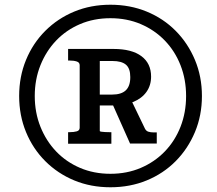

<svg xmlns="http://www.w3.org/2000/svg" viewBox="-20 -761 919 812"><path d="M447 -26Q517 -26 575.5 -51Q634 -76 677 -120.5Q720 -165 743.5 -225Q767 -285 767 -355Q767 -425 743.5 -485Q720 -545 677 -589.5Q634 -634 575.5 -659Q517 -684 447 -684Q377 -684 318.5 -659Q260 -634 217.5 -589.5Q175 -545 151 -485Q127 -425 127 -355Q127 -285 151 -225Q175 -165 217.5 -120.5Q260 -76 318.5 -51Q377 -26 447 -26ZM447 31Q364 31 294 2Q224 -27 171.5 -79.5Q119 -132 90 -202.5Q61 -273 61 -355Q61 -437 90 -507.5Q119 -578 171.5 -630.5Q224 -683 294 -712Q364 -741 447 -741Q530 -741 600.5 -712Q671 -683 723 -630.5Q775 -578 804.5 -507.5Q834 -437 834 -355Q834 -273 804.5 -202.5Q775 -132 723 -79.5Q671 -27 600.5 2Q530 31 447 31ZM268 -153V-202H274Q292 -202 304.5 -205.5Q317 -209 317 -221V-485Q317 -497 304.5 -501Q292 -505 274 -505H268V-554H460Q537 -554 578 -523.5Q619 -493 619 -437Q619 -400 599.5 -372.5Q580 -345 544 -330Q508 -315 458 -315H402V-207Q402 -205 408.5 -204Q415 -203 424.5 -202.5Q434 -202 443 -202H451V-153ZM456 -503H402V-361H454Q493 -361 512 -379Q531 -397 531 -435Q531 -472 512.5 -487.5Q494 -503 456 -503ZM449 -336 527 -354 593 -217Q598 -207 607.5 -204Q617 -201 630 -201H643V-154H530Z"/></svg>

Font: Roboto Serif Medium
Style: Italic
Weight: 500
Italic angle: -10°
Designer: Greg Gazdowicz
Foundry: Commercial Type
Version: Version 1.008